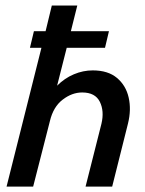

<svg xmlns="http://www.w3.org/2000/svg" viewBox="-20 -687 533 707"><path d="M4.2 0 132.6 -511.1H90.3L104.9 -572.2H147.9L170.8 -666.7H264.6L241 -572.2H381.2L366.7 -511.1H225.7L190.3 -371.5Q218.1 -399.3 252.1 -413.5Q286.1 -427.8 321.5 -427.8Q377.8 -427.8 410.8 -400Q443.8 -372.2 453.8 -327.8Q463.9 -283.3 451.4 -232.6L393.1 0H295.1L353.5 -231.2Q364.6 -277.8 347.6 -312.2Q330.6 -346.5 282.6 -346.5Q245.1 -346.5 210.8 -320.1Q176.4 -293.8 163.9 -241.7L102.1 0Z"/></svg>

Font: Afacad Medium
Style: Italic
Weight: 500
Italic angle: -14°
Designer: Kristian Moeller
Foundry: Dicotype
Version: Version 1.000; ttfautohint (v1.8.4.7-5d5b)